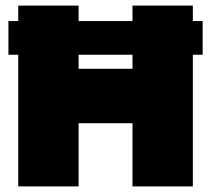

<svg xmlns="http://www.w3.org/2000/svg" viewBox="-20 -664 752 684"><path d="M45 0V-469H10V-589H45V-644H260V-589H452V-644H667V-589H702V-469H667V0H452V-225H260V0ZM260 -419H452V-469H260Z"/></svg>

Font: Kanit ExtraBold
Style: Regular
Weight: 800
Designer: Katatrad Team
Foundry: CadsonDemak
Version: Version 2.000; ttfautohint (v1.8.3)